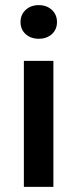

<svg xmlns="http://www.w3.org/2000/svg" viewBox="-20 -728 302 748"><path d="M73 0V-491H188V0ZM131 -577Q100 -577 80 -595Q60 -613 60 -642Q60 -671 80 -689.5Q100 -708 131 -708Q162 -708 182 -689.5Q202 -671 202 -642Q202 -613 182 -595Q162 -577 131 -577Z"/></svg>

Font: CV Source Sans Light
Style: Bold
Weight: 600
Designer: Paul D. Hunt
Foundry: Adobe Systems Incorporated
Version: Version 3.001